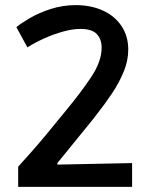

<svg xmlns="http://www.w3.org/2000/svg" viewBox="-20 -730 594 750"><path d="M51 0V-79Q51 -79 99 -132.5Q147 -186 235 -295Q298 -371 337.5 -431Q377 -491 377 -544Q377 -576 358.5 -596.5Q340 -617 294 -617Q264 -617 227.5 -607Q191 -597 155 -581Q119 -565 87 -545L44 -624Q62 -639 97 -659.5Q132 -680 178.5 -695Q225 -710 276 -710Q335 -710 381.5 -689Q428 -668 454.5 -628.5Q481 -589 481 -536Q481 -493 463 -449.5Q445 -406 417.5 -365Q390 -324 360 -286Q345 -266 324.5 -241Q304 -216 283 -190Q262 -164 244 -142Q226 -120 215 -106.5Q204 -93 204 -93V-87L496 -93V0Z"/></svg>

Font: Ruda SemiBold
Style: Regular
Weight: 600
Designer: Mariela Monsalve and Angelina Sanchez
Foundry: Mariela Monsalve and Angelina Sanchez
Version: Version 2.001